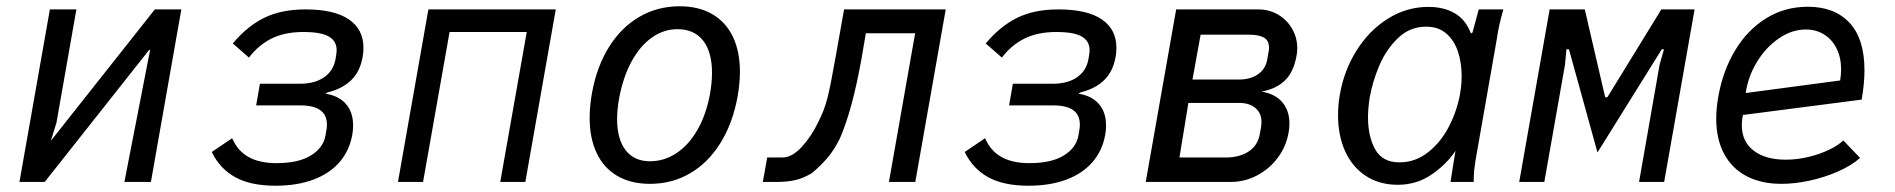

<svg xmlns="http://www.w3.org/2000/svg" viewBox="-20 -580 6040 612"><path d="M139 -550H223.5L160 -189L142 -131L473.5 -550H558L461 0H376.5L458.5 -421H455.5L122.5 0H42Z M655 -95.5 720 -139.5Q737 -99.5 771.8 -79.8Q806.5 -60 861 -60Q931.5 -60 971 -84.5Q1010.5 -109 1017.5 -148L1020 -163Q1022 -172.5 1022 -183Q1022 -244 938 -244H796.5L808.5 -313H935Q983.5 -313 1013.2 -333.8Q1043 -354.5 1049.5 -392L1051.5 -404Q1053 -412.5 1053 -420.5Q1053 -449 1028.2 -463.5Q1003.5 -478 947 -478Q887.5 -478 845.8 -457.2Q804 -436.5 773.5 -396.5L722 -441.5Q768.5 -497 822.8 -523.5Q877 -550 953.5 -550Q1045.5 -550 1092 -518.2Q1138.5 -486.5 1138.5 -428Q1138.5 -411.5 1136 -399Q1128 -352.5 1099.8 -324.8Q1071.5 -297 1024 -285.5L1017.5 -281.5Q1060.5 -274.5 1083 -248.2Q1105.5 -222 1105.5 -180.5Q1105.5 -164 1103 -151Q1094 -100 1062.5 -63.5Q1031 -27 979 -7.5Q927 12 858.5 12Q779 12 729.8 -15.2Q680.5 -42.5 655 -95.5Z M1345.5 -550H1751.5L1654.5 0H1574.5L1659 -478H1413L1328.5 0H1248.5Z M1859.5 -204.5Q1859.5 -242 1867 -284Q1882.5 -368.5 1921.5 -430.8Q1960.5 -493 2018.2 -526.5Q2076 -560 2146.5 -560Q2207 -560 2250.2 -535Q2293.5 -510 2316 -463Q2338.5 -416 2338.5 -351Q2338.5 -314 2331 -272Q2315.5 -187 2276.5 -124.2Q2237.5 -61.5 2180 -27.8Q2122.5 6 2052 6Q1991 6 1947.8 -19.2Q1904.5 -44.5 1882 -92Q1859.5 -139.5 1859.5 -204.5ZM2243 -280Q2249.5 -316 2249.5 -348.5Q2249.5 -414.5 2221 -450.8Q2192.5 -487 2139.5 -487Q2095.5 -487 2057.8 -460.2Q2020 -433.5 1993 -383.8Q1966 -334 1953.5 -267Q1947 -231.5 1947 -200Q1947 -136.5 1974.2 -101.2Q2001.5 -66 2051.5 -66Q2097.5 -66 2136.8 -92.2Q2176 -118.5 2203.5 -166.8Q2231 -215 2243 -280Z M2425.5 -78H2474.5Q2504.5 -78 2535.8 -112Q2567 -146 2589 -192.5Q2607.5 -228 2617.8 -269Q2628 -310 2644 -401L2670.5 -550H2994.5L2897.5 0H2813.5L2897 -474H2740L2725.5 -390Q2696.5 -229 2657.5 -139.5Q2639.5 -102.5 2617 -76.2Q2594.5 -50 2567.5 -28Q2542 -12.5 2516.2 -6.2Q2490.5 0 2454 0H2411.5Z M3055 -95.5 3120 -139.5Q3137 -99.5 3171.8 -79.8Q3206.5 -60 3261 -60Q3331.5 -60 3371 -84.5Q3410.5 -109 3417.5 -148L3420 -163Q3422 -172.5 3422 -183Q3422 -244 3338 -244H3196.5L3208.5 -313H3335Q3383.5 -313 3413.2 -333.8Q3443 -354.5 3449.5 -392L3451.5 -404Q3453 -412.5 3453 -420.5Q3453 -449 3428.2 -463.5Q3403.5 -478 3347 -478Q3287.5 -478 3245.8 -457.2Q3204 -436.5 3173.5 -396.5L3122 -441.5Q3168.5 -497 3222.8 -523.5Q3277 -550 3353.5 -550Q3445.5 -550 3492 -518.2Q3538.5 -486.5 3538.5 -428Q3538.5 -411.5 3536 -399Q3528 -352.5 3499.8 -324.8Q3471.5 -297 3424 -285.5L3417.5 -281.5Q3460.5 -274.5 3483 -248.2Q3505.5 -222 3505.5 -180.5Q3505.5 -164 3503 -151Q3494 -100 3462.5 -63.5Q3431 -27 3379 -7.5Q3327 12 3258.5 12Q3179 12 3129.8 -15.2Q3080.5 -42.5 3055 -95.5Z M3729 -550H3991Q4025.5 -550 4053.8 -533.5Q4082 -517 4098.5 -488.5Q4115 -460 4115 -426.5Q4115 -414 4113 -404Q4104 -351 4076 -323.8Q4048 -296.5 4001 -288Q4044.5 -281 4067.2 -254.2Q4090 -227.5 4090 -187Q4090 -170.5 4087.5 -158Q4080 -114 4053.5 -78Q4027 -42 3987.2 -21Q3947.5 0 3902 0H3632ZM3995.5 -152 3999.5 -173.5Q4001 -182.5 4001 -191Q4001 -219.5 3981.5 -235.8Q3962 -252 3930 -252H3768L3739.5 -78H3887Q3930 -78 3959.2 -96.5Q3988.5 -115 3995.5 -152ZM4019.5 -391 4023.5 -414Q4025 -421.5 4025 -428Q4025 -451 4008.8 -460.2Q3992.5 -469.5 3961 -469.5H3807L3781 -326.5H3930Q3965 -326.5 3989.5 -343Q4014 -359.5 4019.5 -391Z M4245 -212.5Q4245 -246 4250.5 -277Q4263.5 -354 4303.5 -418.2Q4343.5 -482.5 4403.5 -520.2Q4463.5 -558 4533 -558Q4582 -558 4617 -537.8Q4652 -517.5 4668.5 -473.5L4673.5 -476L4693.5 -550H4772Q4764 -522 4759.2 -500.8Q4754.5 -479.5 4751 -455L4683.5 -70.5Q4680.5 -52 4679 -38Q4677.5 -24 4677.5 0H4603.5Q4605 -11 4608.8 -33.8Q4612.5 -56.5 4614.5 -70L4619.5 -99Q4588.5 -54 4541.5 -22.5Q4494.5 9 4435.5 9Q4376.5 9 4333.2 -19.5Q4290 -48 4267.5 -98.2Q4245 -148.5 4245 -212.5ZM4634 -281Q4639 -311 4639 -337Q4639 -380 4627.2 -415.5Q4615.5 -451 4590.2 -473Q4565 -495 4525.5 -495Q4474 -495 4436 -458.5Q4398 -422 4376.2 -370.2Q4354.5 -318.5 4346 -269.5Q4340.5 -234.5 4340.5 -206Q4340.5 -145 4363.5 -103.8Q4386.5 -62.5 4440.5 -62.5Q4491.5 -62.5 4532.2 -94.8Q4573 -127 4598.8 -177.2Q4624.5 -227.5 4634 -281Z M4919.5 -550H5031.5L5096.5 -270H5103.5L5275.5 -550H5381.5L5284.5 0H5204.5L5270 -374L5284 -423H5277L5072 -94L4981 -423H4973L4968.5 -374L4902.5 0H4822.5Z M5450.5 -202Q5450.5 -237.5 5458 -277Q5473 -357.5 5511.8 -421.2Q5550.5 -485 5609.8 -521.8Q5669 -558.5 5742.5 -558.5Q5827.5 -558.5 5875.2 -507.5Q5923 -456.5 5923 -355.5Q5923 -313.5 5914 -262.5L5535.5 -213.5Q5532 -197.5 5532 -181.5Q5532 -128.5 5569.8 -99.8Q5607.5 -71 5672 -71Q5708 -71 5744.5 -79.8Q5781 -88.5 5810.5 -102.8Q5840 -117 5855.5 -132.5L5909 -76.5Q5881 -52 5838.2 -33.2Q5795.5 -14.5 5748 -4.2Q5700.5 6 5658.5 6Q5594 6 5547.2 -18.5Q5500.5 -43 5475.5 -89.8Q5450.5 -136.5 5450.5 -202ZM5848.5 -359Q5848.5 -396.5 5834.2 -425.2Q5820 -454 5794.5 -470Q5769 -486 5736 -486Q5691.5 -486 5650 -457.5Q5608.5 -429 5580.2 -382.5Q5552 -336 5544.5 -283.5L5845.5 -323.5Q5848.5 -342.5 5848.5 -359Z"/></svg>

Font: JuliaMono Italic
Style: Regular
Weight: 400
Italic angle: -9°
Monospace: yes
Designer: cormullion
Foundry: corm
Version: Version 0.049; ttfautohint (v1.8.4)